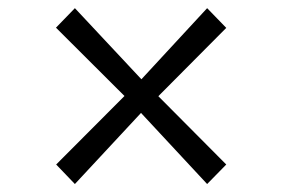

<svg xmlns="http://www.w3.org/2000/svg" viewBox="-20 -546 709 482"><path d="M292.5 -305 120.5 -476.5 168 -525.5 335 -347 500 -525.5 548 -476 377.5 -304.5 548 -133 500 -84 334 -262.5 168 -84 121 -133Z"/></svg>

Font: Merriweather 72pt Medium
Style: Regular
Weight: 500
Version: Version 2.100